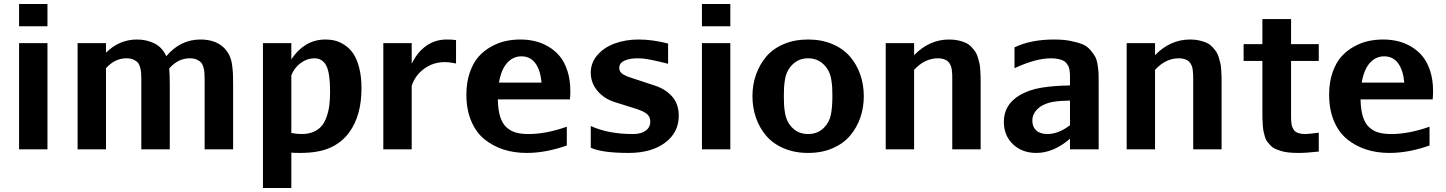

<svg xmlns="http://www.w3.org/2000/svg" viewBox="-20 -745 7213 958"><path d="M216.8 -613.8H75.2V-725.1H216.8ZM216.8 0H75.2V-529.8H216.8Z M685.1 -350.1Q685.1 -368.7 684.3 -379.9Q683.6 -391.1 679.7 -407Q675.8 -422.9 668.2 -431.9Q660.6 -440.9 646.2 -447.5Q631.8 -454.1 610.8 -454.1Q553.2 -454.1 508.8 -404.8V0H367.2V-529.8H508.8V-481.9Q574.7 -547.9 664.1 -547.9Q711.4 -547.9 751 -528.1Q790.5 -508.3 809.6 -464.4Q879.9 -547.9 980 -547.9Q1057.6 -547.9 1100.1 -503.9Q1115.2 -487.8 1124.8 -468Q1134.3 -448.2 1137.9 -421.6Q1141.6 -395 1142.3 -377.2Q1143.1 -359.4 1143.1 -326.2V0H1001V-350.1Q1001 -368.7 1000.2 -379.9Q999.5 -391.1 995.6 -407Q991.7 -422.9 984.1 -431.9Q976.6 -440.9 962.2 -447.5Q947.8 -454.1 926.8 -454.1Q868.7 -454.1 824.2 -403.3Q827.1 -373.5 827.1 -326.2V0H685.1Z M1783.7 -304.2Q1783.7 -169.9 1723.6 -85.9Q1687 -35.2 1628.7 -8.5Q1570.3 18.1 1476.6 18.1Q1450.2 18.1 1433.6 16.6V192.9H1292V-529.8H1433.6V-448.7Q1462.9 -494.6 1506.1 -521.2Q1549.3 -547.9 1604 -547.9Q1628.9 -547.9 1651.9 -542.2Q1674.8 -536.6 1699.7 -520.3Q1724.6 -503.9 1742.4 -478Q1760.3 -452.1 1772 -407.5Q1783.7 -362.8 1783.7 -304.2ZM1484.9 -76.2Q1519 -76.2 1544.7 -87.4Q1570.3 -98.6 1585.7 -117.4Q1601.1 -136.2 1610.6 -164.6Q1620.1 -192.9 1623.5 -222.7Q1627 -252.4 1627 -290Q1627 -379.9 1608.2 -417Q1589.4 -454.1 1547.9 -454.1Q1512.2 -454.1 1480.5 -430.7Q1448.7 -407.2 1433.6 -369.6V-81.5Q1460.4 -76.2 1484.9 -76.2Z M2255.4 -428.2Q2223.6 -435.1 2198.2 -435.1Q2141.6 -435.1 2096.2 -401.9Q2050.8 -368.7 2034.2 -316.4V0H1892.6V-529.8H2034.2V-426.8Q2060.5 -482.4 2105.2 -515.1Q2149.9 -547.9 2209.5 -547.9Q2240.2 -547.9 2255.4 -544.9Z M2469.7 -333H2682.1Q2676.3 -396 2650.9 -429.9Q2625.5 -463.9 2582 -463.9Q2539.6 -463.9 2510 -430.7Q2480.5 -397.5 2469.7 -333ZM2607.9 18.1Q2545.4 18.1 2492.2 1Q2439 -16.1 2397 -50.3Q2355 -84.5 2331.1 -141.4Q2307.1 -198.2 2307.1 -272.9Q2307.1 -335 2324.2 -383.8Q2341.3 -432.6 2368.2 -462.6Q2395 -492.7 2431.4 -512.7Q2467.8 -532.7 2503.4 -540.3Q2539.1 -547.9 2576.2 -547.9Q2613.3 -547.9 2647.7 -540Q2682.1 -532.2 2715.1 -513.2Q2748 -494.1 2772.2 -465.3Q2796.4 -436.5 2811 -391.8Q2825.7 -347.2 2825.7 -291Q2825.7 -268.6 2823.7 -249H2463.9Q2464.8 -197.8 2475.6 -163.1Q2486.3 -128.4 2507.3 -109.6Q2528.3 -90.8 2554.4 -83.5Q2580.6 -76.2 2617.2 -76.2Q2704.6 -76.2 2808.1 -112.8V-19Q2703.1 18.1 2607.9 18.1Z M3366.7 -167Q3366.7 -83.5 3298.1 -32.7Q3229.5 18.1 3116.7 18.1Q2984.9 18.1 2927.7 -7.8V-116.2Q3015.6 -76.2 3137.7 -76.2Q3178.2 -76.2 3201.4 -92.8Q3224.6 -109.4 3224.6 -138.2Q3224.6 -151.9 3219 -162.6Q3213.4 -173.3 3202.4 -180.4Q3191.4 -187.5 3182.6 -191.4Q3173.8 -195.3 3159.7 -200.2L3043.5 -236.8Q2992.2 -253.9 2960 -293Q2927.7 -332 2927.7 -382.8Q2927.7 -432.1 2960.9 -470.5Q2994.1 -508.8 3048.1 -528.3Q3102.1 -547.9 3166.5 -547.9Q3234.9 -547.9 3313.5 -527.8V-426.8Q3224.1 -449.7 3186 -453.1Q3172.9 -454.1 3160.6 -454.1Q3122.1 -454.1 3095.9 -442.4Q3069.8 -430.7 3069.8 -405.8Q3069.8 -395 3075 -387Q3080.1 -378.9 3091.3 -372.8Q3102.5 -366.7 3109.6 -363.8Q3116.7 -360.8 3131.8 -356L3247.6 -317.9Q3300.3 -300.8 3333.5 -263.7Q3366.7 -226.6 3366.7 -167Z M3624 -613.8H3482.4V-725.1H3624ZM3624 0H3482.4V-529.8H3624Z M4133.3 -265.1Q4133.3 -292 4132.3 -309.3Q4131.3 -326.7 4127.4 -349.4Q4123.5 -372.1 4114.3 -390.4Q4105 -408.7 4090.3 -422.9Q4059.1 -454.1 4012.2 -454.1Q3965.3 -454.1 3934.1 -422.9Q3919.4 -408.7 3910.2 -390.4Q3900.9 -372.1 3897 -349.4Q3893.1 -326.7 3892.1 -309.3Q3891.1 -292 3891.1 -265.1Q3891.1 -238.3 3892.1 -220.9Q3893.1 -203.6 3897 -180.7Q3900.9 -157.7 3910.2 -139.4Q3919.4 -121.1 3934.1 -106.9Q3964.8 -76.2 4012.2 -76.2Q4059.6 -76.2 4090.3 -106.9Q4117.7 -133.8 4125.5 -171.6Q4133.3 -209.5 4133.3 -265.1ZM4012.2 -547.9Q4079.6 -547.9 4133.5 -524.9Q4187.5 -502 4221.2 -462.6Q4254.9 -423.3 4272.5 -372.8Q4290 -322.3 4290 -265.1Q4290 -208 4272.5 -157.7Q4254.9 -107.4 4221.4 -67.9Q4188 -28.3 4134 -5.1Q4080.1 18.1 4012.2 18.1Q3944.8 18.1 3890.9 -4.9Q3836.9 -27.8 3803.2 -67.4Q3769.5 -106.9 3752 -157.5Q3734.4 -208 3734.4 -265.1Q3734.4 -322.3 3752 -372.3Q3769.5 -422.4 3803 -462.2Q3836.4 -502 3890.4 -524.9Q3944.3 -547.9 4012.2 -547.9Z M4731.4 -351.1Q4731.4 -364.7 4731.2 -372.6Q4731 -380.4 4729.5 -392.8Q4728 -405.3 4725.6 -412.6Q4723.1 -419.9 4717.8 -428.7Q4712.4 -437.5 4705.1 -442.4Q4697.8 -447.3 4686.3 -450.7Q4674.8 -454.1 4660.2 -454.1Q4593.8 -454.1 4541 -396.5V0H4399.4V-529.8H4541V-469.7Q4616.7 -547.9 4716.3 -547.9Q4741.7 -547.9 4762.9 -543Q4784.2 -538.1 4799.3 -531Q4814.5 -523.9 4826.7 -511Q4838.9 -498 4846.4 -486.8Q4854 -475.6 4859.4 -457.5Q4864.7 -439.5 4867.4 -427.2Q4870.1 -415 4871.3 -394.5Q4872.6 -374 4872.8 -363.5Q4873 -353 4873 -333.5Q4873 -330.1 4873 -328.1V0H4731.4Z M5239.7 -547.9Q5286.1 -547.9 5321.8 -540.8Q5357.4 -533.7 5380.9 -524.2Q5404.3 -514.6 5420.4 -495.6Q5436.5 -476.6 5444.6 -461.9Q5452.6 -447.3 5456.8 -420.4Q5460.9 -393.6 5461.4 -377.9Q5461.9 -362.3 5461.9 -332V0H5318.8V-52.7Q5236.3 18.1 5150.9 18.1Q5079.6 18.1 5034.2 -25.4Q4988.8 -68.8 4988.8 -137.2Q4988.8 -223.1 5067.9 -270Q5114.7 -297.4 5175.8 -307.4Q5236.8 -317.4 5318.8 -318.8V-353Q5318.8 -367.2 5318.6 -375.5Q5318.4 -383.8 5316.4 -395.8Q5314.5 -407.7 5310.8 -415Q5307.1 -422.4 5300.3 -430.7Q5293.5 -439 5283.4 -443.4Q5273.4 -447.8 5258.3 -450.9Q5243.2 -454.1 5223.6 -454.1Q5148.9 -454.1 5042 -404.8V-508.8Q5123.5 -547.9 5239.7 -547.9ZM5318.8 -120.1V-243.2Q5271 -242.7 5236.1 -237.1Q5201.2 -231.4 5173.8 -214.8Q5130.9 -185.5 5130.9 -143.1Q5130.9 -112.3 5150.4 -94.2Q5169.9 -76.2 5206.5 -76.2Q5261.2 -76.2 5318.8 -120.1Z M5933.6 -351.1Q5933.6 -364.7 5933.3 -372.6Q5933.1 -380.4 5931.6 -392.8Q5930.2 -405.3 5927.7 -412.6Q5925.3 -419.9 5919.9 -428.7Q5914.6 -437.5 5907.2 -442.4Q5899.9 -447.3 5888.4 -450.7Q5877 -454.1 5862.3 -454.1Q5795.9 -454.1 5743.2 -396.5V0H5601.6V-529.8H5743.2V-469.7Q5818.8 -547.9 5918.5 -547.9Q5943.8 -547.9 5965.1 -543Q5986.3 -538.1 6001.5 -531Q6016.6 -523.9 6028.8 -511Q6041 -498 6048.6 -486.8Q6056.2 -475.6 6061.5 -457.5Q6066.9 -439.5 6069.6 -427.2Q6072.3 -415 6073.5 -394.5Q6074.7 -374 6075 -363.5Q6075.2 -353 6075.2 -333.5Q6075.2 -330.1 6075.2 -328.1V0H5933.6Z M6421.9 -171.9Q6421.9 -157.7 6422.1 -149.9Q6422.4 -142.1 6423.6 -130.4Q6424.8 -118.7 6427.5 -112.1Q6430.2 -105.5 6435.1 -97.7Q6439.9 -89.8 6447.3 -85.9Q6454.6 -82 6465.6 -79.1Q6476.6 -76.2 6490.7 -76.2Q6511.2 -76.2 6560.1 -83V11.2Q6500.5 18.1 6458 18.1Q6432.1 18.1 6410.6 15.9Q6389.2 13.7 6372.6 8.5Q6356 3.4 6342.8 -2.4Q6329.6 -8.3 6319.8 -18.6Q6310.1 -28.8 6303.2 -37.8Q6296.4 -46.9 6291.7 -61.8Q6287.1 -76.7 6284.7 -88.6Q6282.2 -100.6 6280.8 -119.6Q6279.3 -138.7 6279.1 -153.1Q6278.8 -167.5 6278.8 -189.9V-440.9H6185.1V-524.9H6278.8V-649.9H6421.9V-524.9H6560.1V-440.9H6421.9Z M6774.4 -333H6986.8Q6981 -396 6955.6 -429.9Q6930.2 -463.9 6886.7 -463.9Q6844.2 -463.9 6814.7 -430.7Q6785.2 -397.5 6774.4 -333ZM6912.6 18.1Q6850.1 18.1 6796.9 1Q6743.7 -16.1 6701.7 -50.3Q6659.7 -84.5 6635.7 -141.4Q6611.8 -198.2 6611.8 -272.9Q6611.8 -335 6628.9 -383.8Q6646 -432.6 6672.9 -462.6Q6699.7 -492.7 6736.1 -512.7Q6772.5 -532.7 6808.1 -540.3Q6843.8 -547.9 6880.9 -547.9Q6918 -547.9 6952.4 -540Q6986.8 -532.2 7019.8 -513.2Q7052.7 -494.1 7076.9 -465.3Q7101.1 -436.5 7115.7 -391.8Q7130.4 -347.2 7130.4 -291Q7130.4 -268.6 7128.4 -249H6768.6Q6769.5 -197.8 6780.3 -163.1Q6791 -128.4 6812 -109.6Q6833 -90.8 6859.1 -83.5Q6885.3 -76.2 6921.9 -76.2Q7009.3 -76.2 7112.8 -112.8V-19Q7007.8 18.1 6912.6 18.1Z"/></svg>

Font: Aurulent Sans
Style: Bold
Weight: 700
Version: Version 2007.05.04